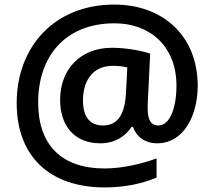

<svg xmlns="http://www.w3.org/2000/svg" viewBox="-20 -785 938 840"><path d="M845 -409C845 -629 692 -765 480 -765C217 -765 53 -579 53 -334C53 -102 196 35 439 35C526 35 603 18 665 -8V-92C600 -68 515 -48 437 -48C249 -48 147 -151 147 -337C147 -537 264 -683 481 -683C636 -683 752 -583 752 -410C752 -315 724 -236 673 -236C648 -236 626 -250 626 -311C626 -315 626 -328 627 -346L637 -550C602 -563 531 -576 470 -576C331 -576 243 -481 243 -348C243 -234 306 -158 419 -158C485 -158 530 -191 556 -230H562C575 -189 613 -158 667 -158C787 -158 845 -285 845 -409ZM343 -346C343 -422 378 -497 474 -497C498 -497 521 -494 537 -490L531 -375C526 -293 500 -236 431 -236C377 -236 343 -269 343 -346Z"/></svg>

Font: Noto Sans Tamil UI SemiBold
Style: Regular
Weight: 600
Designer: Jelle Bosma - Monotype Design Team
Foundry: Monotype Imaging Inc.
Version: Version 2.004